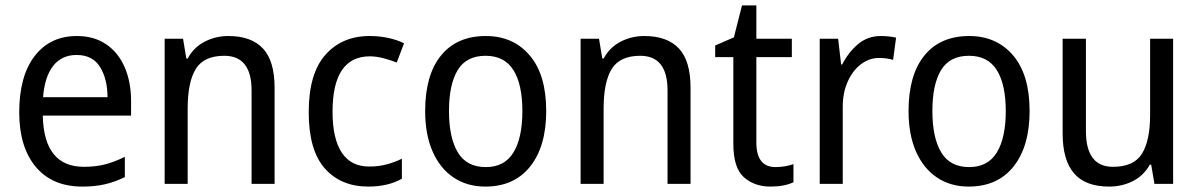

<svg xmlns="http://www.w3.org/2000/svg" viewBox="-20 -679 4430 709"><path d="M264 -546Q327 -546 372 -515.5Q417 -485 440.5 -430.5Q464 -376 464 -306V-252H138Q142 -63 290 -63Q333 -63 368 -72Q403 -81 441 -100V-25Q404 -7 367.5 1.5Q331 10 284 10Q173 10 112 -63Q51 -136 51 -264Q51 -398 108 -472Q165 -546 264 -546ZM263 -476Q208 -476 176.5 -436Q145 -396 139 -320H377Q377 -387 349.5 -431.5Q322 -476 263 -476Z M823 -546Q908 -546 951 -500Q994 -454 994 -355V0H909V-345Q909 -473 808 -473Q733 -473 703 -424.5Q673 -376 673 -278V0H588V-536H656L668 -463H673Q696 -505 736.5 -525.5Q777 -546 823 -546Z M1340 10Q1239 10 1179.5 -57Q1120 -124 1120 -265Q1120 -407 1181.5 -476.5Q1243 -546 1345 -546Q1382 -546 1415.5 -538.5Q1449 -531 1472 -519L1445 -448Q1423 -457 1396 -464Q1369 -471 1346 -471Q1208 -471 1208 -266Q1208 -167 1242 -115.5Q1276 -64 1343 -64Q1378 -64 1408 -72Q1438 -80 1464 -93V-19Q1413 10 1340 10Z M1997 -269Q1997 -139 1938 -64.5Q1879 10 1772 10Q1705 10 1655 -23.5Q1605 -57 1577.5 -119.5Q1550 -182 1550 -269Q1550 -402 1608.5 -474Q1667 -546 1774 -546Q1875 -546 1936 -474.5Q1997 -403 1997 -269ZM1638 -269Q1638 -171 1670.5 -116.5Q1703 -62 1774 -62Q1843 -62 1876 -116Q1909 -170 1909 -269Q1909 -367 1876 -420Q1843 -473 1773 -473Q1702 -473 1670 -420Q1638 -367 1638 -269Z M2359 -546Q2444 -546 2487 -500Q2530 -454 2530 -355V0H2445V-345Q2445 -473 2344 -473Q2269 -473 2239 -424.5Q2209 -376 2209 -278V0H2124V-536H2192L2204 -463H2209Q2232 -505 2272.5 -525.5Q2313 -546 2359 -546Z M2844 -62Q2861 -62 2879 -65Q2897 -68 2910 -73V-6Q2876 10 2825 10Q2766 10 2727 -24.5Q2688 -59 2688 -148V-468H2621V-511L2690 -541L2720 -659H2773V-536H2904V-468H2773V-153Q2773 -62 2844 -62Z M3232 -546Q3246 -546 3261 -544.5Q3276 -543 3289 -540L3278 -458Q3254 -465 3226 -465Q3190 -465 3159.5 -442Q3129 -419 3110.5 -378Q3092 -337 3092 -284V0H3007V-536H3075L3086 -441H3090Q3113 -486 3148.5 -516Q3184 -546 3232 -546Z M3782 -269Q3782 -139 3723 -64.5Q3664 10 3557 10Q3490 10 3440 -23.5Q3390 -57 3362.5 -119.5Q3335 -182 3335 -269Q3335 -402 3393.5 -474Q3452 -546 3559 -546Q3660 -546 3721 -474.5Q3782 -403 3782 -269ZM3423 -269Q3423 -171 3455.5 -116.5Q3488 -62 3559 -62Q3628 -62 3661 -116Q3694 -170 3694 -269Q3694 -367 3661 -420Q3628 -473 3558 -473Q3487 -473 3455 -420Q3423 -367 3423 -269Z M4312 -536V0H4243L4231 -71H4226Q4203 -30 4163 -10Q4123 10 4076 10Q3988 10 3946 -39Q3904 -88 3904 -186V-536H3990V-195Q3990 -63 4090 -63Q4167 -63 4197 -111.5Q4227 -160 4227 -255V-536Z"/></svg>

Font: Noto Sans Gurmukhi SemiCondensed
Style: Regular
Weight: 400
Width: 4
Designer: Jelle Bosma - Monotype Design Team
Foundry: Monotype Imaging Inc.
Version: Version 2.004; ttfautohint (v1.8.4.7-5d5b)